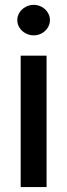

<svg xmlns="http://www.w3.org/2000/svg" viewBox="-20 -755 271 775"><path d="M63.5 -530.3H168V0H63.5ZM49.8 -673.8Q49.8 -690.4 58.8 -704.6Q67.9 -718.8 83.3 -727.1Q98.6 -735.4 116.2 -735.4Q133.8 -735.4 148.7 -727.1Q163.6 -718.8 172.6 -704.6Q181.6 -690.4 181.6 -673.8Q181.6 -657.2 172.6 -643.1Q163.6 -628.9 148.7 -620.6Q133.8 -612.3 116.2 -612.3Q98.6 -612.3 83.3 -620.6Q67.9 -628.9 58.8 -643.1Q49.8 -657.2 49.8 -673.8Z"/></svg>

Font: Pretendard Medium
Style: Regular
Weight: 500
Designer: Base glyphs from Inter by Rasmus Andersson; Hangeul glyphs from Noto Sans CJK(Source Han Sans) by Jang Soo-young and Kan
Foundry: Kil Hyung-jin
Version: Version 1.309